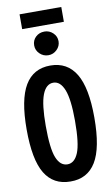

<svg xmlns="http://www.w3.org/2000/svg" viewBox="-102 -986 605 1047"><g transform="rotate(-10 200.0 -462.0)"><path d="M201 11Q107 11 60.5 -65.5Q14 -142 14 -310Q14 -475 60.5 -553Q107 -631 201 -631Q295 -631 342 -553Q389 -475 389 -310Q389 -142 342 -65Q295 12 201 11ZM201 -84Q240 -84 261 -134.5Q282 -185 282 -311Q282 -430 261 -483Q240 -536 201 -536Q161 -536 140.5 -483Q120 -430 120 -311Q120 -185 140.5 -134.5Q161 -84 201 -84ZM202 -688Q174 -688 154 -707.5Q134 -727 134 -754Q134 -782 153.5 -800.5Q173 -819 202 -819Q229 -819 249 -800Q269 -781 269 -754Q269 -727 249 -707.5Q229 -688 202 -688ZM85 -853V-935H316V-853Z"/></g></svg>

Font: Inconsolata Condensed ExtraBold
Style: Regular
Weight: 800
Width: 3
Monospace: yes
Designer: Raph Levien, Cyreal, Brenton Simpson
Foundry: Raph Levien, Cyreal, Google
Version: Version 3.001; ttfautohint (v1.8.2.53-6de2)